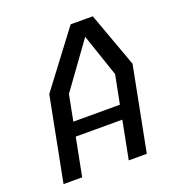

<svg xmlns="http://www.w3.org/2000/svg" viewBox="-132 -840 884 949"><g transform="rotate(-20 310.0 -365.0)"><path d="M41 0H139L178 -200H423L384 0H479L565 -442.5L460.5 -730H344L127 -442.5ZM192 -273.5 218.5 -409.5 390.5 -647.5 466.5 -424 437 -273.5Z"/></g></svg>

Font: Monaspace Krypton
Style: Italic
Weight: 400
Italic angle: -11°
Designer: Riley Cran & the Lettermatic Team
Foundry: Lettermatic
Version: Version 1.101 (Monaspace Krypton)